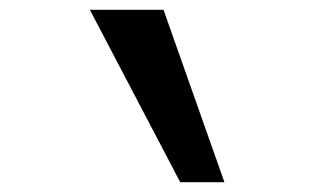

<svg xmlns="http://www.w3.org/2000/svg" viewBox="-20 -835 640 391"><path d="M163 -815H313L437 -464H347Z"/></svg>

Font: JuliaMono Light
Style: Regular
Weight: 300
Monospace: yes
Designer: cormullion
Foundry: corm
Version: Version 0.054; ttfautohint (v1.8.4)